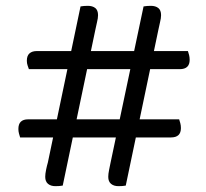

<svg xmlns="http://www.w3.org/2000/svg" viewBox="-20 -633 707 658"><path d="M566 -162H49Q47 -168 45 -175.5Q43 -183 43 -191Q43 -208 51.5 -216Q60 -224 76 -224H594Q596 -218 598 -210.5Q600 -203 600 -194Q600 -178 591.5 -170Q583 -162 566 -162ZM596 -396H79Q77 -402 74.5 -409Q72 -416 72 -425Q72 -442 81 -450Q90 -458 106 -458H624Q626 -452 628 -444.5Q630 -437 630 -428Q630 -412 621.5 -404Q613 -396 596 -396ZM307 -532 195 3Q190 4 183.5 4.5Q177 5 170 5Q154 5 144.5 -3Q135 -11 135 -27Q135 -37 138 -51.5Q141 -66 144 -76L256 -611Q261 -612 268 -612.5Q275 -613 281 -613Q297 -613 306.5 -605.5Q316 -598 316 -581Q316 -571 312.5 -557Q309 -543 307 -532ZM523 -532 411 3Q406 4 399.5 4.5Q393 5 386 5Q370 5 360.5 -3Q351 -11 351 -27Q351 -37 354 -51.5Q357 -66 359 -76L472 -611Q477 -612 484 -612.5Q491 -613 497 -613Q513 -613 522.5 -605.5Q532 -598 532 -581Q532 -571 528.5 -557Q525 -543 523 -532Z"/></svg>

Font: Baloo Tammudu 2
Style: Regular
Weight: 400
Designer: Maithili Shingre, Omkar Shende and Ek Type
Foundry: Ek Type
Version: Version 1.700